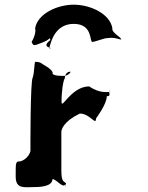

<svg xmlns="http://www.w3.org/2000/svg" viewBox="-20 -799 630 820"><path d="M125 0C146 0 204 -1 204 -34C222 -34 250 10 260 -14C260 -14 262 17 262 -16C253 -26 242 -20 242 -71V-236C242 -246 252 -281 321 -314C365 -314 390 -260 390 -293C390 -293 436 -354 436 -387C439 -393 449 -377 451 -415C451 -415 448 -383 448 -416C446 -412 451 -370 445 -406C443 -408 409 -397 361 -430C285 -430 243 -330 243 -363C242 -403 250 -458 257 -465C257 -468 258 -493 281 -493C282 -486 267 -477 258 -475C258 -475 196 -472 205 -490C196 -508 169 -520 151 -532C146 -534 138 -535 130 -535C126 -525 127 -492 120 -468C109 -458 110 -156 110 -156C110 -147 98 -120 68 -110C46 -110 47 -107 47 -45C47 10 85 0 125 0ZM194 -607C198 -617 214 -697 295 -697C377 -697 362 -620 374 -620C386 -620 424 -636 436 -636C466 -640 472 -636 496 -630C508 -630 485 -633 497 -633C497 -639 455 -661 460 -678C450 -740 366 -779 295 -779C224 -779 140 -740 130 -678C135 -661 123 -632 115 -620C121 -608 121 -604 136 -608C163 -618 204 -631 194 -650C184 -658 195 -656 179 -656C175 -653 195 -638 195 -628C167 -606 179 -599 194 -595C200 -593 186 -583 194 -607Z"/></svg>

Font: Hussar Przerywany
Style: Regular
Weight: 400
Foundry: Cannot Into Space Fonts
Version: Version 0.982